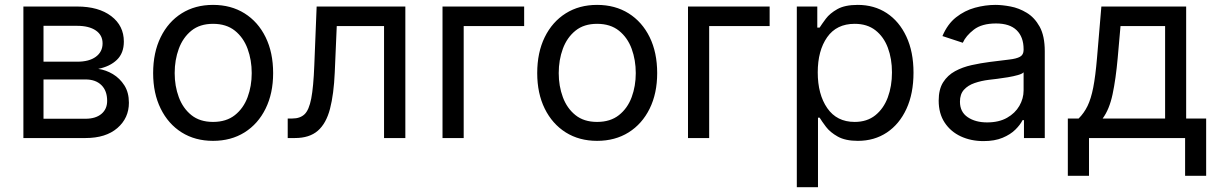

<svg xmlns="http://www.w3.org/2000/svg" viewBox="-20 -573 5062 797"><path d="M77.1 0V-545.9H300.3Q389.2 -545.9 441.7 -506.1Q494.1 -466.3 494.1 -400.4Q494.1 -352.5 465.3 -324.7Q436.5 -296.9 387.7 -287.1Q419.4 -282.7 448.5 -265.4Q477.5 -248 496.3 -218.5Q515.1 -189 515.1 -146.5Q515.1 -83 467.3 -41.5Q419.4 0 335 0ZM160.6 -80.1H335Q377 -80.1 400.9 -100.1Q424.8 -120.1 424.8 -154.3Q424.8 -196.3 400.9 -219.7Q377 -243.2 335 -243.2H160.6ZM160.6 -316.9H300.8Q350.1 -316.9 377.9 -337.4Q405.8 -357.9 405.8 -393.1Q405.8 -427.2 377.7 -446.5Q349.6 -465.8 300.3 -465.8H160.6Z M864.3 11.7Q790 11.7 734.1 -23.4Q678.2 -58.6 647 -122.1Q615.7 -185.5 615.7 -269.5Q615.7 -355 647 -418.7Q678.2 -482.4 734.1 -517.6Q790 -552.7 864.3 -552.7Q939 -552.7 995.1 -517.6Q1051.3 -482.4 1082.5 -418.7Q1113.8 -355 1113.8 -269.5Q1113.8 -185.5 1082.5 -122.1Q1051.3 -58.6 995.1 -23.4Q939 11.7 864.3 11.7ZM864.3 -66.9Q919.4 -66.9 955.1 -95.2Q990.7 -123.5 1007.8 -169.7Q1024.9 -215.8 1024.9 -269.5Q1024.9 -323.7 1007.8 -370.4Q990.7 -417 955.1 -445.6Q919.4 -474.1 864.3 -474.1Q809.6 -474.1 774.4 -445.6Q739.3 -417 722.2 -370.6Q705.1 -324.2 705.1 -269.5Q705.1 -215.8 722.2 -169.7Q739.3 -123.5 774.4 -95.2Q809.6 -66.9 864.3 -66.9Z M1174.3 0V-81.1H1193.8Q1225.6 -81.1 1244.1 -98.6Q1262.7 -116.2 1272 -164.1Q1281.2 -211.9 1284.7 -302.7L1294.4 -545.9H1662.6V0H1574.2V-464.8H1377.9L1369.6 -272.5Q1365.7 -182.1 1349.9 -121.3Q1334 -60.5 1299.3 -30.3Q1264.6 0 1204.1 0Z M2155.8 -545.9V-464.8H1904.8V0H1816.9V-545.9Z M2458.5 11.7Q2384.3 11.7 2328.4 -23.4Q2272.5 -58.6 2241.2 -122.1Q2210 -185.5 2210 -269.5Q2210 -355 2241.2 -418.7Q2272.5 -482.4 2328.4 -517.6Q2384.3 -552.7 2458.5 -552.7Q2533.2 -552.7 2589.4 -517.6Q2645.5 -482.4 2676.8 -418.7Q2708 -355 2708 -269.5Q2708 -185.5 2676.8 -122.1Q2645.5 -58.6 2589.4 -23.4Q2533.2 11.7 2458.5 11.7ZM2458.5 -66.9Q2513.7 -66.9 2549.3 -95.2Q2585 -123.5 2602.1 -169.7Q2619.1 -215.8 2619.1 -269.5Q2619.1 -323.7 2602.1 -370.4Q2585 -417 2549.3 -445.6Q2513.7 -474.1 2458.5 -474.1Q2403.8 -474.1 2368.7 -445.6Q2333.5 -417 2316.4 -370.6Q2299.3 -324.2 2299.3 -269.5Q2299.3 -215.8 2316.4 -169.7Q2333.5 -123.5 2368.7 -95.2Q2403.8 -66.9 2458.5 -66.9Z M3174.8 -545.9V-464.8H2923.8V0H2835.9V-545.9Z M3287.6 204.1V-545.9H3372.6V-458.5H3382.3Q3391.6 -473.1 3408.2 -495.4Q3424.8 -517.6 3456.1 -535.2Q3487.3 -552.7 3540.5 -552.7Q3608.9 -552.7 3660.9 -518.6Q3712.9 -484.4 3742.4 -421.1Q3772 -357.9 3772 -271.5Q3772 -184.6 3742.7 -121.1Q3713.4 -57.6 3661.4 -22.9Q3609.4 11.7 3541 11.7Q3489.3 11.7 3457.5 -6.1Q3425.8 -23.9 3408.7 -46.6Q3391.6 -69.3 3382.3 -84.5H3375.5V204.1ZM3527.8 -66.9Q3579.1 -66.9 3613.5 -94.5Q3647.9 -122.1 3665.3 -168.7Q3682.6 -215.3 3682.6 -272.5Q3682.6 -329.1 3665.5 -374.8Q3648.4 -420.4 3614 -447.3Q3579.6 -474.1 3527.8 -474.1Q3452.6 -474.1 3413.6 -418.5Q3374.5 -362.8 3374.5 -272.5Q3374.5 -181.2 3414.1 -124Q3453.6 -66.9 3527.8 -66.9Z M4062.5 12.7Q4010.7 12.7 3968.5 -6.8Q3926.3 -26.4 3901.4 -64Q3876.5 -101.6 3876.5 -155.3Q3876.5 -202.1 3895 -231.4Q3913.6 -260.7 3944.6 -277.6Q3975.6 -294.4 4013.2 -302.7Q4050.8 -311 4088.9 -315.9Q4137.7 -322.3 4168.5 -325.7Q4199.2 -329.1 4214.1 -337.4Q4229 -345.7 4229 -365.7V-368.7Q4229 -419.4 4200.2 -447.5Q4171.4 -475.6 4114.7 -475.6Q4055.7 -475.6 4022.5 -450Q3989.3 -424.3 3976.6 -395.5L3892.1 -423.3Q3913.1 -473.1 3948.7 -501.2Q3984.4 -529.3 4027.3 -541Q4070.3 -552.7 4112.3 -552.7Q4139.6 -552.7 4174.6 -546.1Q4209.5 -539.6 4241.9 -520Q4274.4 -500.5 4295.7 -462.2Q4316.9 -423.8 4316.9 -359.9V0H4230.5V-74.2H4224.6Q4215.3 -55.2 4194.8 -34.9Q4174.3 -14.6 4141.6 -1Q4108.9 12.7 4062.5 12.7ZM4077.6 -64.9Q4126.5 -64.9 4160.2 -84Q4193.8 -103 4211.4 -133.5Q4229 -164.1 4229 -197.3V-272.9Q4223.6 -266.6 4205.6 -261.5Q4187.5 -256.3 4164.3 -252.4Q4141.1 -248.5 4119.4 -245.8Q4097.7 -243.2 4085 -241.7Q4053.2 -237.8 4025.6 -228.3Q3998 -218.8 3981.4 -200.4Q3964.8 -182.1 3964.8 -150.9Q3964.8 -108.4 3996.8 -86.7Q4028.8 -64.9 4077.6 -64.9Z M4412.6 156.7V-81.1H4457.5Q4480 -103.5 4494.4 -133.1Q4508.8 -162.6 4518.1 -209.7Q4527.3 -256.8 4533.7 -332L4551.8 -545.9H4903.8V-81.1H4986.8V156.7H4899.4V0H4500.5V156.7ZM4557.1 -81.1H4816.4V-464.8H4631.3L4619.6 -332Q4611.8 -245.1 4598.4 -181.9Q4585 -118.7 4557.1 -81.1Z"/></svg>

Font: Inter-Regular
Style: Regular
Weight: 400
Designer: Rasmus Andersson
Foundry: rsms
Version: Version 4.000;git-a52131595